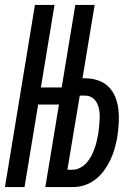

<svg xmlns="http://www.w3.org/2000/svg" viewBox="-28 -755 548 775"><path d="M-8 0 113 -735H192L137 -402H221L276 -735H354L305 -439H316Q343 -439 368 -430.5Q393 -422 410.5 -404.5Q428 -387 437.5 -363Q447 -339 450 -313Q453 -287 451.5 -260Q450 -233 446 -206V-205Q442 -182 435.5 -158Q429 -134 418.5 -111.5Q408 -89 393 -68Q378 -47 357.5 -31Q337 -15 313.5 -7.5Q290 0 266 0H155L210 -333H126L71 0ZM244 -70H265Q281 -70 296 -78Q311 -86 322 -98.5Q333 -111 340.5 -125.5Q348 -140 353.5 -155Q359 -170 362.5 -185.5Q366 -201 369 -217Q371 -233 372.5 -248.5Q374 -264 374.5 -279.5Q375 -295 372.5 -310.5Q370 -326 363.5 -339Q357 -352 344.5 -360.5Q332 -369 316 -369H294Z"/></svg>

Font: Iosevka SS18
Style: Italic
Weight: 400
Italic angle: -9°
Monospace: yes
Designer: Belleve Invis
Foundry: Belleve Invis
Version: Version 25.1.1; ttfautohint (v1.8.4)